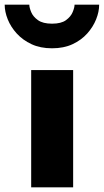

<svg xmlns="http://www.w3.org/2000/svg" viewBox="-53 -799 443 819"><path d="M80 0V-500H259V0ZM370 -779Q370 -749 357 -716.5Q344 -684 319 -656Q294 -628 256.5 -610.5Q219 -593 169 -593Q119 -593 81.5 -610.5Q44 -628 18.5 -656Q-7 -684 -20 -716.5Q-33 -749 -33 -779H72Q72 -767 80 -747.5Q88 -728 109 -713Q130 -698 169 -698Q208 -698 228.5 -713Q249 -728 257 -747.5Q265 -767 265 -779Z"/></svg>

Font: Panamera Black
Style: Regular
Weight: 900
Designer: Bastien Sozeau
Foundry: NBR — Bastien Sozeau
Version: Version 3.002; ttfautohint (v1.8.4.7-5d5b);gftools[0.9.33]